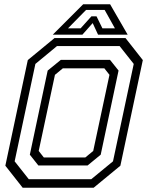

<svg xmlns="http://www.w3.org/2000/svg" viewBox="-20 -878 693 898"><path d="M86 0 5 -103 110 -597 235 -700H567L648 -597L543 -103L418 0ZM185 -141.5H379L416 -172L492 -528L468 -558.5H274L237 -528L161 -172ZM114.5 -40H407L508.5 -123.5L605.5 -579L539.5 -662.5H246.5L145.5 -579L48.5 -123.5ZM159.5 -104 119.5 -154.5 203 -548 264.5 -598H494.5L534.5 -548L451 -154.5L389.5 -104ZM369 -858H495L577 -716H438.5L413.5 -770L365.5 -716H227ZM382.5 -831.5 298 -745.5H357L407.5 -801.5H431.5L459 -745.5H517.5L469.5 -831.5Z"/></svg>

Font: Tourney
Style: Italic
Weight: 400
Italic angle: -12°
Version: Version 1.015